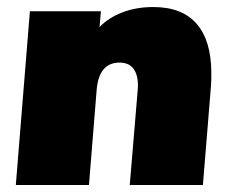

<svg xmlns="http://www.w3.org/2000/svg" viewBox="-20 -526 657 546"><path d="M581 -317Q581 -294 580 -282L557 0H349L372 -275Q374 -309 361 -328.5Q348 -348 320 -348Q262 -348 255 -272L233 0H25L65 -494H267L263 -449Q289 -476 328.5 -491Q368 -506 416 -506Q498 -506 539.5 -458Q581 -410 581 -317Z"/></svg>

Font: Nunito Sans Heavy Heavy
Style: Italic
Weight: 400
Italic angle: -4.541°
Designer: Vernon Adams
Foundry: Vernon Adams
Version: Version 2.002